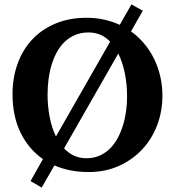

<svg xmlns="http://www.w3.org/2000/svg" viewBox="-20 -768 796 875"><path d="M577.1 -625Q610.8 -600.6 637.5 -568.8Q664.1 -537.1 682.4 -499.5Q700.7 -461.9 710.4 -419.7Q720.2 -377.4 720.2 -332Q720.2 -260.3 696 -197Q671.9 -133.8 627.4 -86.4Q583 -39.1 521 -11.5Q459 16.1 383.8 16.1Q340.8 16.1 301.8 8.5Q262.7 1 228 -14.2L169.9 86.9L119.1 57.1L175.8 -43Q111.3 -87.4 74.2 -162.4Q37.1 -237.3 37.1 -339.8Q37.1 -413.6 60.1 -477.3Q83 -541 126.2 -587.4Q169.4 -633.8 232.2 -660.4Q294.9 -687 375 -687Q417.5 -687 455.1 -678.5Q492.7 -669.9 525.9 -654.8L579.1 -748L630.9 -719.2ZM272 -91.8Q291.5 -70.8 316.9 -58.8Q342.3 -46.9 374 -46.9Q407.2 -46.9 434.1 -58.8Q460.9 -70.8 481.4 -91.3Q502 -111.8 516.6 -139.2Q531.2 -166.5 540.8 -197.8Q550.3 -229 554.7 -262.5Q559.1 -295.9 559.1 -328.1Q559.1 -383.8 548.8 -434.3Q538.6 -484.9 519 -523.9ZM481.9 -578.1Q462.4 -598.6 437.7 -609.4Q413.1 -620.1 383.8 -620.1Q349.1 -620.1 321.8 -608.4Q294.4 -596.7 273.7 -576.4Q252.9 -556.2 238.3 -528.8Q223.6 -501.5 214.4 -470Q205.1 -438.5 200.9 -404.5Q196.8 -370.6 196.8 -336.9Q196.8 -285.6 206.1 -236.3Q215.3 -187 234.9 -146Z"/></svg>

Font: Charis SIL Viet
Style: Bold
Weight: 700
Foundry: SIL International
Version: Version 5.000